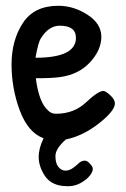

<svg xmlns="http://www.w3.org/2000/svg" viewBox="-20 -483 438 665"><path d="M197 161Q154 156 134 124Q114 92 114 61Q114 30 131 -4Q77 -24 48.5 -100.5Q20 -177 20 -260Q20 -343 59 -403Q98 -463 182 -463Q235 -463 283 -432Q331 -401 331 -355.5Q331 -310 292 -267.5Q253 -225 188 -216Q160 -212 104 -212Q115 -127 147 -100Q157 -89 174 -89Q236 -89 278 -128.5Q320 -168 338 -168Q346 -168 362 -153Q378 -138 378 -125Q378 -99 322.5 -55.5Q267 -12 208 0Q172 32 172 57.5Q172 83 182.5 95.5Q193 108 206.5 108Q220 108 232.5 99Q245 90 252.5 82.5Q260 75 271.5 73.5Q283 72 294 87Q312 104 286 131Q280 138 273 142Q247 162 215 162Q206 162 197 161ZM243 -352Q243 -394 187 -394Q149 -394 122 -351Q112 -336 103 -283Q243 -283 243 -352Z"/></svg>

Font: Patrick Hand
Style: Regular
Weight: 400
Designer: Patrick Wagesreiter
Foundry: Patrick Wagesreiter
Version: Version 1.003;PS 001.003;hotconv 1.0.70;makeotf.lib2.5.58329